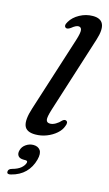

<svg xmlns="http://www.w3.org/2000/svg" viewBox="-146 -767 612 1081"><g transform="rotate(15 159.5 -226.5)"><path d="M307.5 -596 165.5 -149Q150.5 -101.5 153.8 -85.8Q157 -70 176.5 -70Q191.5 -70 208.5 -79.8Q225.5 -89.5 238.5 -104.5Q250 -114.5 259.5 -110.5Q274.5 -104 263.5 -78.5Q255.5 -55 232.5 -34.8Q209.5 -14.5 177.8 -2Q146 10.5 111.5 10.5Q59 10.5 47 -23Q35 -56.5 57.5 -126L197 -563Q211.5 -608.5 208.5 -624.8Q205.5 -641 190 -641Q175 -641 151.5 -621.5Q133.5 -608.5 123.5 -613.5Q108 -622.5 124 -648.5Q141.5 -678.5 177.5 -698.2Q213.5 -718 254 -718Q346.5 -718 307.5 -596ZM85.5 164.5Q62 164.5 53 151.8Q44 139 49.5 119.5Q55 97.5 75 83.8Q95 70 118 70Q145 70 158 88Q171 106 161 144Q149 189.5 118.5 220.2Q88 251 38 263.5Q15 269.5 15 253Q15 237 36 231.5Q69 222.5 86 207.8Q103 193 107.5 177Q110.5 164.5 97 164.5Z"/></g></svg>

Font: Fraunces 9pt Soft
Style: Italic
Weight: 400
Italic angle: -16°
Version: Version 1.000;[0bf87f6ff]